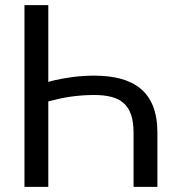

<svg xmlns="http://www.w3.org/2000/svg" viewBox="-20 -731 725 751"><path d="M595.7 0V-211.9C595.7 -373 503.9 -435.1 348.1 -435.1C290 -435.1 237.3 -427.2 190.4 -416.5C183.1 -414.6 176.3 -412.6 168.9 -410.6V-710.9H75.7V0H168.9V-334.5C176.8 -336.4 185.1 -338.4 193.4 -340.3C242.2 -353 296.4 -359.4 348.1 -359.4C450.7 -359.4 502.4 -323.7 502.4 -211.9V0Z"/></svg>

Font: Bert Sans
Style: Regular
Weight: 400
Designer: Christian Robertson (Google), Cristiano Sobral
Foundry: Google, Cristiano Sobral
Version: Version 3.101